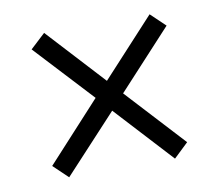

<svg xmlns="http://www.w3.org/2000/svg" viewBox="-55 -630 621 545"><g transform="rotate(-10 255.0 -358.0)"><path d="M103 -150 256 -315 408 -150 450 -190 295 -358 450 -526 408 -566 256 -401 104 -566 61 -526 216 -359 61 -190Z"/></g></svg>

Font: Noto Serif Ethiopic SmCn
Style: Regular
Weight: 400
Width: 4
Designer: Monotype Design Team
Foundry: Monotype Imaging Inc.
Version: Version 2.102